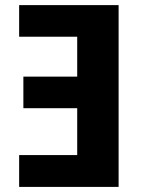

<svg xmlns="http://www.w3.org/2000/svg" viewBox="-20 -734 568 754"><path d="M55.2 -713.9V-589.8H283.2V-433.1H71.8V-309.1H283.2V-125H55.2V0H445.8V-713.9Z"/></svg>

Font: Avrile Sans
Style: Bold
Weight: 700
Designer: Monotype Design Team, Google (font), Stefan Peev (BGR Cyrillic), Cristiano Sobral (main changes)
Foundry: The Avrile Sans Project Authors
Version: Version 3.110